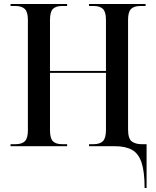

<svg xmlns="http://www.w3.org/2000/svg" viewBox="-20 -734 783 964"><path d="M706 210Q706 129 691 83Q676 37 643 18.5Q610 0 556 0H427V-10H449Q482 -10 497 -25.5Q512 -41 512 -81V-368H231V-80Q231 -40 245.5 -25Q260 -10 293 -10H317V0H33V-10H57Q90 -10 105 -25Q120 -40 120 -80V-635Q120 -674 104.5 -689Q89 -704 56 -704H33V-714H317V-704H293Q260 -704 245.5 -689Q231 -674 231 -634V-378H512V-634Q512 -674 497 -689Q482 -704 449 -704H427V-714H711V-704H686Q653 -704 638 -689Q623 -674 623 -635V-85Q623 -37 642 -23.5Q661 -10 692 -10H716V210Z"/></svg>

Font: Noto Serif Display SemiCondensed Medium
Style: Regular
Weight: 500
Width: 4
Designer: Monotype Design Team
Foundry: Monotype Imaging Inc.
Version: Version 2.009